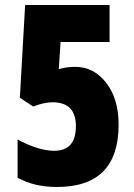

<svg xmlns="http://www.w3.org/2000/svg" viewBox="-20 -734 535 764"><path d="M214 -459 221 -567H416V-714H80L59 -345L112 -310Q155 -327 189 -327Q282 -327 282 -232Q282 -134 196 -134Q162 -134 123 -147Q84 -160 50 -179V-27Q115 10 207 10Q452 10 452 -238Q452 -340 403 -404Q354 -468 279 -468Q268 -468 251.5 -466.5Q235 -465 214 -459Z"/></svg>

Font: Noto Sans Arabic Condensed Black
Style: Regular
Weight: 900
Width: 3
Designer: Nadine Chahine
Foundry: Monotype Imaging Inc.
Version: 1.001